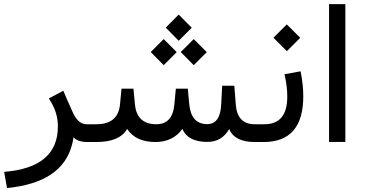

<svg xmlns="http://www.w3.org/2000/svg" viewBox="-20 -702 1808 949"><path d="M343.3 -23.4C357.4 -7.8 380.4 0 413.1 0H421.4C427.2 0 430.2 -14.2 430.2 -42V-53.7C430.2 -76.7 427.2 -87.9 421.4 -87.9H407.7C380.4 -87.9 357.9 -106.9 340.3 -145.5C317.9 -194.8 302.2 -231 293 -253.4L221.2 -215.3C251 -171.9 266.1 -126.5 266.1 -78.1C266.6 58.1 178.2 133.3 0.5 147.5L14.6 227.5C196.8 209.5 303.7 138.2 335.9 13.2C339.4 0.5 341.8 -11.7 343.3 -23.4Z M1112.8 -64C1130.9 -21.5 1172.9 0 1239.7 0H1247.6C1253.4 0 1256.3 -14.2 1256.3 -42V-51.3C1256.3 -75.7 1253.4 -87.9 1247.6 -87.9H1238.8C1181.6 -87.9 1150.4 -120.1 1145.5 -184.6L1138.2 -278.3H1078.1L1073.2 -184.1C1069.8 -120.1 1046.9 -88.4 1003.9 -88.4H1003.4C951.2 -88.9 921.9 -121.1 915.5 -186L908.2 -263.7H849.1L841.8 -186C835.9 -120.6 806.2 -87.9 752.9 -87.9C688.5 -87.9 653.3 -120.6 647 -186L639.6 -263.7H580.6L573.2 -186.5C566.9 -120.6 528.3 -87.9 456.5 -87.9H413.6C395.5 -87.9 386.2 -75.7 386.2 -51.3V-42C386.2 -14.2 395.5 0 413.6 0H455.6C533.2 0 584 -21.5 608.4 -64.9C636.2 -22 682.1 -0.5 747.1 0C805.7 0 850.6 -21.5 881.3 -64.9C899.4 -22 940.9 -0.5 1005.4 -0.5C1052.2 -0.5 1087.9 -21.5 1112.8 -64ZM789.1 -379.9 853.5 -444.3 789.1 -508.8 725.1 -444.8ZM937.5 -379.9 1002 -444.3 937.5 -508.8 873.5 -444.8ZM863.3 -500.5 927.7 -564.9 863.3 -629.9 799.3 -565.4Z M1282.2 0C1413.6 0 1479 -75.2 1479 -226.1C1479 -263.7 1474.6 -305.2 1465.8 -349.6L1386.2 -335C1395.5 -295.4 1399.9 -258.8 1399.9 -224.1C1399.9 -133.3 1362.3 -87.9 1287.1 -87.9H1240.2C1222.2 -87.9 1212.9 -75.7 1212.9 -51.3V-42C1212.9 -14.2 1222.2 0 1240.2 0ZM1397.9 -449.2 1463.9 -515.1 1397.5 -581.5 1331.5 -515.6Z M1606.4 -0.5H1687V-681.6H1606.4Z"/></svg>

Font: Nahid
Style: Regular
Weight: 400
Foundry: DejaVu fonts team - Redesigned by Saber Rastikerdar
Version: Version 0.3.0